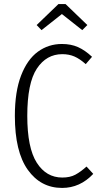

<svg xmlns="http://www.w3.org/2000/svg" viewBox="-20 -912 495 943"><path d="M432 -633 401 -597Q372 -623 345.5 -634.5Q319 -646 286 -646Q208 -646 161 -575Q114 -504 114 -343Q114 -186 160.5 -113Q207 -40 286 -40Q324 -40 350 -54Q376 -68 405 -94L438 -58Q373 11 285 11Q180 11 116.5 -78Q53 -167 53 -343Q53 -462 83.5 -541Q114 -620 166 -658Q218 -696 284 -696Q329 -696 363.5 -680.5Q398 -665 432 -633ZM184 -764 160 -789 267 -892H302L409 -789L384 -764L284 -843Z"/></svg>

Font: Fira Sans Extra Condensed Light
Style: Regular
Weight: 300
Width: 1
Designer: Carrois Corporate & Edenspiekermann AG
Foundry: Carrois Corporate GbR & Edenspiekermann AG
Version: Version 4.203